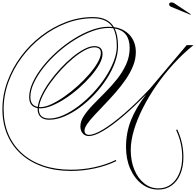

<svg xmlns="http://www.w3.org/2000/svg" viewBox="-104 -1034 1618 1586"><path d="M1401 262Q1401 147 1351 40L1360 35Q1411 144 1411 263Q1411 344 1385.5 404.5Q1360 465 1313.5 498.5Q1267 532 1204 532Q1128 532 1067.5 486Q1007 440 972 360.5Q937 281 937 181Q937 62 978 -41Q1019 -144 1104 -255Q1000 -148 908.5 -70.5Q817 7 745.5 48.5Q674 90 630 90Q599 90 579.5 68Q560 46 560 10Q560 -33 589.5 -77.5Q619 -122 665 -169.5Q711 -217 763.5 -269.5Q816 -322 862 -379.5Q908 -437 937.5 -501.5Q967 -566 967 -638Q967 -777 843 -799Q871 -743 871 -652Q871 -589 846 -519.5Q821 -450 777 -382Q733 -314 676 -253.5Q619 -193 555 -146Q491 -99 426.5 -72Q362 -45 302 -45Q256 -45 231.5 -68Q207 -91 207 -133Q207 -137 207 -141Q137 -153 137 -232Q137 -290 167 -354.5Q197 -419 249 -484.5Q301 -550 367.5 -609Q434 -668 507.5 -714Q581 -760 654.5 -786.5Q728 -813 793 -813Q809 -813 825 -811Q778 -883 664 -883Q551 -883 443.5 -842Q336 -801 242 -728.5Q148 -656 77 -561Q6 -466 -34 -356.5Q-74 -247 -74 -132Q-74 -18 -35 74Q4 166 77 232Q150 298 252.5 333Q355 368 482 368Q581 368 677.5 347Q774 326 853 287L856 297Q776 336 678 357Q580 378 482 378Q353 378 249 342Q145 306 70.5 239Q-4 172 -44 78Q-84 -16 -84 -132Q-84 -248 -43.5 -359.5Q-3 -471 69 -567.5Q141 -664 236 -737Q331 -810 440 -851.5Q549 -893 664 -893Q788 -893 837 -810Q920 -798 969 -742.5Q1018 -687 1018 -603Q1018 -546 995 -489Q972 -432 934 -377Q896 -322 851 -270.5Q806 -219 761 -172Q716 -125 678 -84.5Q640 -44 617 -11Q594 22 594 45Q594 61 604 70.5Q614 80 630 80Q675 80 751.5 33Q828 -14 926.5 -99.5Q1025 -185 1134 -301L1438 -661H1494Q1407 -591 1329 -505.5Q1251 -420 1186.5 -326.5Q1122 -233 1075 -139.5Q1028 -46 1002 42Q976 130 976 205Q976 296 1005.5 367.5Q1035 439 1087 480.5Q1139 522 1204 522Q1264 522 1308 489.5Q1352 457 1376.5 398.5Q1401 340 1401 262ZM217 -133Q217 -55 303 -55Q358 -55 420 -82.5Q482 -110 544.5 -157.5Q607 -205 664 -265.5Q721 -326 765 -393Q809 -460 835 -527Q861 -594 861 -652Q861 -746 831 -801Q813 -803 793 -803Q730 -803 658 -776.5Q586 -750 513.5 -705Q441 -660 375 -601.5Q309 -543 258 -479Q207 -415 177 -351.5Q147 -288 147 -232Q147 -162 208 -151Q213 -194 239 -248Q265 -302 305.5 -358.5Q346 -415 394.5 -467.5Q443 -520 494 -562Q545 -604 592 -628.5Q639 -653 676 -653Q743 -653 743 -588Q743 -551 717 -504Q691 -457 647.5 -406.5Q604 -356 550 -308Q496 -260 438 -222Q380 -184 326 -161.5Q272 -139 230 -139Q223 -139 217 -140Q217 -136 217 -133ZM676 -643Q641 -643 595.5 -618.5Q550 -594 500 -552.5Q450 -511 402 -459Q354 -407 314 -351.5Q274 -296 248.5 -243.5Q223 -191 218 -150Q224 -149 230 -149Q268 -149 319 -172.5Q370 -196 426 -235Q482 -274 536 -322.5Q590 -371 633.5 -421.5Q677 -472 703 -518Q729 -564 729 -597Q729 -643 676 -643ZM1469 -912 1311 -977Q1293 -985 1293 -998Q1293 -1014 1312 -1014Q1317 -1014 1323.5 -1012.5Q1330 -1011 1337 -1006L1472 -916Z"/></svg>

Font: Ballet 16pt
Style: Regular
Weight: 400
Designer: Maximiliano R. Sproviero
Foundry: Omnibus-Type
Version: Version 1.100; ttfautohint (v1.8.3)